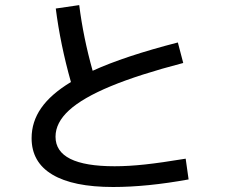

<svg xmlns="http://www.w3.org/2000/svg" viewBox="-20 -747 904 768"><path d="M106.4 -194.3Q106.4 -259.8 144.8 -314.9Q183.1 -370.1 263.7 -418.9Q221.2 -569.8 203.1 -712.9L296.9 -726.6Q313 -597.7 350.6 -463.9Q477.5 -522 691.4 -577.1L712.9 -495.1Q535.2 -448.7 422.9 -402.1Q310.5 -355.5 256.3 -305.9Q202.1 -256.3 202.1 -200.2Q202.1 -82 438.5 -82Q494.1 -82 559.8 -89.1Q625.5 -96.2 722.7 -112.3L734.4 -29.3Q567.9 1 432.6 1Q272.5 1 189.5 -48.6Q106.4 -98.1 106.4 -194.3Z"/></svg>

Font: Pretendard GOV Medium
Style: Regular
Weight: 500
Designer: Base glyphs from Inter by Rasmus Andersson; Hangeul glyphs from Noto Sans CJK(Source Han Sans) by Jang Soo-young and Kan
Foundry: Kil Hyung-jin
Version: Version 1.309